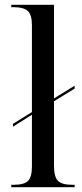

<svg xmlns="http://www.w3.org/2000/svg" viewBox="-20 -780 341 800"><path d="M27 0V-10H37Q80 -10 96.5 -26Q113 -42 113 -86V-302L34 -252V-264L113 -313V-675Q113 -719 95.5 -734.5Q78 -750 39 -750H27V-760H205V-370L291 -423V-411L205 -358V-89Q205 -43 221.5 -26.5Q238 -10 281 -10H291V0Z"/></svg>

Font: Noto Serif Display SemiCondensed
Style: Regular
Weight: 400
Width: 4
Designer: Monotype Design Team
Foundry: Monotype Imaging Inc.
Version: Version 2.009